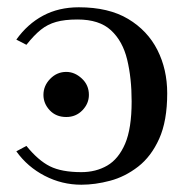

<svg xmlns="http://www.w3.org/2000/svg" viewBox="-20 -489 513 522"><path d="M201.2 -21Q240.7 -21 271.5 -38.8Q302.2 -56.6 320.1 -98.1Q337.9 -139.6 337.9 -213.4Q337.9 -276.9 325.7 -327.1Q313.5 -377.4 281.7 -406.7Q250 -436 190.9 -436Q155.8 -436 132.6 -429.4Q109.4 -422.9 91.1 -408.2Q72.8 -393.6 51.8 -367.2L24.4 -381.3Q54.7 -423.8 97.2 -446.5Q139.6 -469.2 194.3 -469.2Q275.4 -469.2 328.4 -437.5Q381.3 -405.8 408 -353Q434.6 -300.3 434.6 -235.4Q434.6 -160.2 412.8 -111.8Q391.1 -63.5 355.5 -35.9Q319.8 -8.3 279.3 2.4Q238.8 13.2 201.2 13.2Q148.4 13.2 101.6 -11Q54.7 -35.2 24.4 -77.6L51.8 -92.3Q84 -52.7 115.7 -36.9Q147.5 -21 201.2 -21ZM160.2 -170.9Q132.3 -170.9 115.2 -189.2Q98.1 -207.5 98.1 -231Q98.1 -255.9 116.5 -274.7Q134.8 -293.5 160.2 -293.5Q183.1 -293.5 202.4 -275.6Q221.7 -257.8 221.7 -231Q221.7 -207.5 204.1 -189.2Q186.5 -170.9 160.2 -170.9Z"/></svg>

Font: Kurinto Seri
Style: Regular
Weight: 400
Designer: Kurinto was developed by Clint Goss from a range of fonts that are compatible with the SIL Open Font License Version 1.1
Foundry: Clinton F. Goss
Version: Version 2.196; July 25, 2020